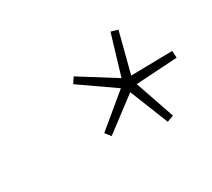

<svg xmlns="http://www.w3.org/2000/svg" viewBox="-73 -826 603 547"><g transform="rotate(-30 229.0 -553.0)"><path d="M366 -409 344.5 -401 294 -527.5 185.5 -445.5 171.5 -463.5 276.5 -550.5 164.5 -628.5 177 -647 292.5 -574.5 331.5 -705 354 -698.5 320 -567 456.5 -569.5 457.5 -546.5 321.5 -538Z"/></g></svg>

Font: Newsreader Caption ExtraLight
Style: Italic
Weight: 275
Italic angle: -17°
Designer: Hugues Gentile
Foundry: Production Type
Version: Version 1.001